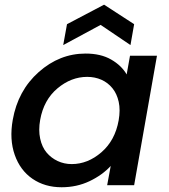

<svg xmlns="http://www.w3.org/2000/svg" viewBox="-20 -788 718 817"><path d="M34.2 -277.8Q56.2 -402.8 144.8 -481.4Q233.4 -560.1 344.2 -560.1Q408.7 -560.1 452.9 -534.7Q497.1 -509.3 519 -471.2L533.2 -550.8H647.9L550.8 0H436L451.2 -82Q415.5 -43 361.1 -17.1Q306.6 8.8 242.2 8.8Q170.9 8.8 118.4 -27.1Q65.9 -63 42.7 -128.9Q19.5 -194.8 34.2 -277.8ZM484.9 -275.9Q492.7 -320.3 485.1 -354.7Q477.5 -389.2 458.3 -412.8Q439 -436.5 411.4 -448.7Q383.8 -460.9 351.1 -460.9Q282.7 -460.9 224.4 -411.9Q166 -362.8 150.9 -277.8Q143.1 -234.4 150.9 -198.2Q158.7 -162.1 178.2 -138.9Q197.8 -115.7 225.3 -102.8Q252.9 -89.8 285.2 -89.8Q353.5 -89.8 411.6 -140.1Q469.7 -190.4 484.9 -275.9ZM550.8 -685.1 535.2 -596.2 408.2 -682.1 249 -596.2 265.1 -685.1 422.9 -768.1Z"/></svg>

Font: Poppins Medium
Style: Italic
Weight: 500
Italic angle: -10°
Designer: Ninad Kale (Devanagari), Jonny Pinhorn (Latin)
Foundry: Indian Type Foundry
Version: Version 3.200;PS 1.000;hotconv 16.6.54;makeotf.lib2.5.65590